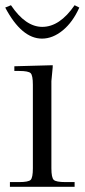

<svg xmlns="http://www.w3.org/2000/svg" viewBox="-20 -716 324 736"><path d="M0 -687 22 -696Q78 -613 142 -613Q209 -613 266 -696L284 -687Q259 -631 220.5 -599.5Q182 -568 141 -568Q63 -568 0 -687ZM35 -462 182 -466V-458Q177 -408 177 -405V-71Q177 -35 186 -26.5Q195 -18 231 -18H266V0H18V-18H53Q89 -18 97.5 -26.5Q106 -35 106 -71V-391Q106 -427 97.5 -435.5Q89 -444 53 -444H35Z"/></svg>

Font: Foglihten068fMac
Style: Regular
Weight: 500
Designer: gluk (gluksza@wp.pl)
Foundry: gluk (gluksza@wp.pl)
Version: Version 0.68